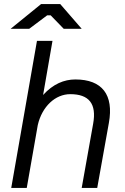

<svg xmlns="http://www.w3.org/2000/svg" viewBox="-20 -920 613 940"><path d="M35 0H111L165 -308C186 -399 251 -459 324 -459C415 -459 454 -413 436 -314L380 0H456L513 -318C538 -456 480 -531 349 -531C294 -531 240 -509 191 -455L237 -720H161ZM380 -779 275 -900H181L32 -779H123L211 -845H228L292 -779Z"/></svg>

Font: Fixel Text 20240404
Style: Italic
Weight: 400
Width: 4
Italic angle: -10°
Designer: AlfaBravo + MacPaw
Foundry: Kyrylo Tkachov, Marchela Mozhyna, Serhii Makarenko, Maria Weinstein, Zakhar Kryvoshyya
Version: Version 1.211;Glyphs 3.2 (3225)